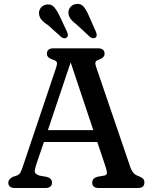

<svg xmlns="http://www.w3.org/2000/svg" viewBox="-20 -942 765 962"><path d="M240.5 -27.5Q240.5 0 207 0H55Q21.5 0 21.5 -27.5Q21.5 -44 44.5 -56L63 -62Q75.5 -66.5 81.2 -75.8Q87 -85 95.5 -111L261.5 -604Q267.5 -622.5 264.8 -630Q262 -637.5 245 -643Q215 -652.5 215 -672.5Q215 -700 248.5 -700H470.5Q504 -700 504 -672.5Q504 -652.5 473 -642Q461 -638 458.5 -630.8Q456 -623.5 461 -608.5L629 -116Q637 -90 646.8 -77.8Q656.5 -65.5 674.5 -59.5Q691.5 -52.5 697.5 -45.8Q703.5 -39 703.5 -27.5Q703.5 0 670.5 0H475Q442 0 442 -27.5Q442 -48 466.5 -56L503.5 -62.5Q516 -66 515.8 -76Q515.5 -86 508.5 -108L467.5 -230.5H200L162.5 -120.5Q154 -93.5 154.2 -81.8Q154.5 -70 178.5 -62L215.5 -55.5Q240.5 -48 240.5 -27.5ZM220 -290H447.5L334 -629.5ZM424.5 -864.5 460.5 -783Q464 -774.5 464.5 -767Q465 -759.5 459.5 -754Q453.5 -749.5 445.8 -750.5Q438 -751.5 431.5 -756.5L365 -818Q346.5 -831.5 336 -844.5Q325.5 -857.5 323 -873.5Q321 -891.5 331.8 -905.5Q342.5 -919.5 361.5 -922Q385.5 -925 399.2 -908.5Q413 -892 424.5 -864.5ZM277.5 -864.5 315.5 -783.5Q319 -775.5 320 -768Q321 -760.5 315.5 -755Q304.5 -744.5 287.5 -756L220.5 -816Q201.5 -828 190.2 -840.2Q179 -852.5 176 -869Q173 -887 183.2 -901.2Q193.5 -915.5 212 -919Q236 -923 250.2 -907.2Q264.5 -891.5 277.5 -864.5Z"/></svg>

Font: Fraunces 9pt S100
Style: Regular
Weight: 400
Version: Version 1.000; ttfautohint (v1.8.3)